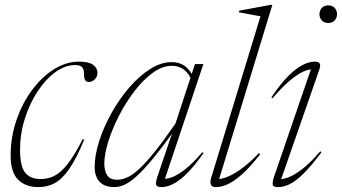

<svg xmlns="http://www.w3.org/2000/svg" viewBox="-20 -755 1398 785"><path d="M287 -489Q246 -489 206 -459.8Q166 -430.5 133.5 -381Q101 -331.5 81.5 -269.5Q62 -207.5 62 -142.5Q62 -74 83.2 -48.5Q104.5 -23 147 -23Q176 -23 202 -35.8Q228 -48.5 255.8 -83.5Q283.5 -118.5 318 -185.5L324.5 -184.5Q292 -105.5 262.5 -63.5Q233 -21.5 203 -5.8Q173 10 136.5 10Q85 10 54.2 -20.2Q23.5 -50.5 23.5 -119.5Q23.5 -193.5 46.8 -262.2Q70 -331 109.8 -385.2Q149.5 -439.5 199.8 -471.2Q250 -503 303.5 -503Q343.5 -503 361 -489.8Q378.5 -476.5 378.5 -457.5Q378.5 -442 367.8 -431Q357 -420 344 -420Q332 -420 327.8 -427.8Q323.5 -435.5 323.5 -453Q323.5 -471 315.8 -480Q308 -489 287 -489Z M625.5 -38.5 687.5 -221H692.5Q642 -151 604.8 -105.8Q567.5 -60.5 539.5 -35.2Q511.5 -10 489.8 0Q468 10 448 10Q420 10 402 -0.2Q384 -10.5 375.5 -29Q367 -47.5 367 -71.5Q367 -121 385.8 -179Q404.5 -237 436.5 -294Q468.5 -351 509.2 -398Q550 -445 594.2 -473Q638.5 -501 681.5 -501Q713.5 -501 734.5 -486Q755.5 -471 771 -440L762 -431Q747 -461.5 727.2 -473.8Q707.5 -486 682.5 -486Q644 -486 604.5 -457.2Q565 -428.5 529.5 -382Q494 -335.5 466.2 -281.2Q438.5 -227 422.5 -175.5Q406.5 -124 406.5 -86.5Q406.5 -55 418.8 -37.5Q431 -20 458.5 -20Q478 -20 499.8 -29.5Q521.5 -39 548.5 -63.8Q575.5 -88.5 612 -133.8Q648.5 -179 697.5 -250L761.5 -445.5L777 -493H811.5L648 -5L634.5 -25Q651.5 -21 675.5 -27.8Q699.5 -34.5 732.2 -59Q765 -83.5 807.5 -133L812 -128.5Q757.5 -52 716.2 -21Q675 10 640.5 10Q622 10 618.5 1Q615 -8 625.5 -38.5Z M1045 -688.5Q1036 -690 1020.5 -692.8Q1005 -695.5 988 -698.8Q971 -702 956.5 -705L958.5 -711.5L1086.5 -735H1093.5L871 -6.5L856 -24Q871 -19.5 897.5 -27.5Q924 -35.5 960 -60Q996 -84.5 1038.5 -129L1043.5 -124Q1003 -72.5 970.5 -43.2Q938 -14 911.5 -2Q885 10 863.5 10Q847.5 10 842.5 1Q837.5 -8 844 -30Z M1101.5 -35.5 1258 -491.5 1272 -470Q1257 -475 1232.5 -467.2Q1208 -459.5 1173.8 -432.8Q1139.5 -406 1094 -353L1089.5 -357Q1126.5 -412 1158.2 -443.8Q1190 -475.5 1217 -489.2Q1244 -503 1266 -503Q1282.5 -503 1287 -495.5Q1291.5 -488 1285.5 -470.5L1123.5 -5L1110.5 -24Q1125.5 -19.5 1151 -27Q1176.5 -34.5 1211.5 -60.5Q1246.5 -86.5 1289.5 -136.5L1294 -132Q1252 -75.5 1220.2 -44.5Q1188.5 -13.5 1163.8 -1.8Q1139 10 1117 10Q1095.5 10 1094.8 -1.8Q1094 -13.5 1101.5 -35.5ZM1286 -697Q1286 -706.5 1290.2 -714.8Q1294.5 -723 1302.8 -728Q1311 -733 1322 -733Q1339.5 -733 1348.8 -722.2Q1358 -711.5 1358 -697Q1358 -687.5 1353.8 -679.2Q1349.5 -671 1341.5 -666Q1333.5 -661 1322 -661Q1305 -661 1295.5 -671.8Q1286 -682.5 1286 -697Z"/></svg>

Font: Newsreader 60pt ExtraLight
Style: Italic
Weight: 250
Italic angle: -17°
Designer: Hugues Gentile
Foundry: Production Type
Version: Version 1.003